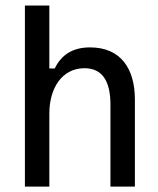

<svg xmlns="http://www.w3.org/2000/svg" viewBox="-20 -687 582 707"><path d="M161.7 0V-269.2C161.7 -363.3 209.2 -435.8 290.8 -435.8C356.7 -435.8 386.7 -388.3 386.7 -301.7V0H476.7V-320.8C476.7 -432.5 425.8 -512.5 311.7 -512.5C247.5 -512.5 205.8 -485 181.7 -435H161.7V-666.7H71.7V0Z"/></svg>

Font: Familjen Grotesk
Style: Regular
Weight: 400
Designer: Anders Wikstroem, Jonas Baeckman, Matilda Gysing, Kristian Moeller
Foundry: Familjen STHLM AB
Version: Version 2.000